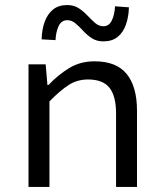

<svg xmlns="http://www.w3.org/2000/svg" viewBox="-20 -741 640 761"><path d="M93 0V-486H161L168 -404H172Q210 -444 254 -471Q298 -498 355 -498Q441 -498 482 -448Q523 -398 523 -302V0H440V-291Q440 -360 414 -393Q388 -426 329 -426Q286 -426 252 -404Q218 -382 176 -339V0ZM390 -577Q363 -577 344 -589.5Q325 -602 309.5 -619Q294 -636 279 -648.5Q264 -661 247 -661Q224 -661 213 -639Q202 -617 200 -582L145 -585Q146 -624 157 -654.5Q168 -685 190 -703Q212 -721 246 -721Q273 -721 292 -708.5Q311 -696 327 -679Q343 -662 357.5 -649.5Q372 -637 390 -637Q412 -637 423 -659.5Q434 -682 436 -716L491 -712Q490 -674 479 -643Q468 -612 446 -594.5Q424 -577 390 -577Z"/></svg>

Font: Source Code Variable
Style: Regular
Weight: 400
Monospace: yes
Designer: Paul D. Hunt, Teo Tuominen
Foundry: Adobe Systems Incorporated
Version: Version 1.010;hotconv 1.0.106;makeotfexe 2.5.65593